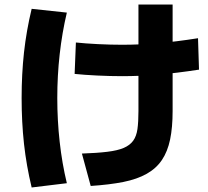

<svg xmlns="http://www.w3.org/2000/svg" viewBox="-20 -819 920 849"><path d="M342.2 -140Q408.9 -142.2 454.4 -147.8Q500 -153.3 527.2 -165Q554.4 -176.7 568.9 -196.7Q583.3 -216.7 587.8 -248.3Q592.2 -280 592.2 -327.8V-798.9H743.3V-327.8Q743.3 -255.6 732.2 -202.2Q721.1 -148.9 696.1 -111.7Q671.1 -74.4 628.9 -50.6Q586.7 -26.7 525.6 -14.4Q464.4 -2.2 381.1 3.3ZM310 -492.2 315.6 -631.1Q356.7 -626.7 412.8 -623.9Q468.9 -621.1 520 -621.1Q597.8 -621.1 677.2 -627.8Q756.7 -634.4 855.6 -650L860 -511.1Q758.9 -495.6 678.3 -488.9Q597.8 -482.2 520 -482.2Q467.8 -482.2 410 -485Q352.2 -487.8 310 -492.2ZM120 10Q96.7 -86.7 86.1 -182.8Q75.6 -278.9 75.6 -385.6Q75.6 -491.1 86.1 -587.2Q96.7 -683.3 120 -780L275.6 -763.3Q254.4 -673.3 243.9 -578.9Q233.3 -484.4 233.3 -385.6Q233.3 -286.7 243.9 -191.7Q254.4 -96.7 275.6 -8.9Z"/></svg>

Font: Paperlogy 8 ExtraBold
Style: Regular
Weight: 800
Designer: redesigned by Lee Juim, glyphs from Gmarket Sans & Montserrat
Foundry: PT&
Version: Version 1.001